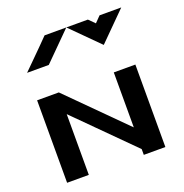

<svg xmlns="http://www.w3.org/2000/svg" viewBox="-145 -963 1049 1094"><g transform="rotate(-20 379.5 -416.5)"><path d="M541.7 -35 208.3 -368.3V0H76.7V-500H208.3L541.7 -166.7V-500H672.5V0H541.7ZM541.7 -797.5 576.7 -833.3H708.3L541.7 -666.7L375 -833.3H505.8ZM375 -833.3 208.3 -666.7H76.7Q95.8 -685.8 129.6 -719.2Q163.3 -752.5 191.2 -780.4Q219.2 -808.3 243.3 -833.3Z"/></g></svg>

Font: 0xA000-Squareish
Style: Squareish-Bold
Weight: 700
Version: Version 0.1